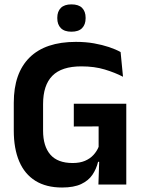

<svg xmlns="http://www.w3.org/2000/svg" viewBox="-20 -844 654 878"><path d="M264 13.5Q191 13.5 141.8 -17.2Q92.5 -48 67.8 -106.2Q43 -164.5 43 -247V-374Q43 -509.5 115.2 -581Q187.5 -652.5 327 -652.5Q372 -652.5 409.8 -645.8Q447.5 -639 478.2 -628.8Q509 -618.5 531.5 -606L542.5 -493Q506 -512 459 -526.2Q412 -540.5 352 -540.5Q262 -540.5 219.5 -497.5Q177 -454.5 177 -368V-246.5Q177 -175.5 210.2 -137Q243.5 -98.5 312.5 -98.5Q345 -98.5 368.5 -108.5Q392 -118.5 407.5 -135.5Q423 -152.5 431 -172.5V-306.5L449 -266L317.5 -265.5V-369.5H557.5V-103.5L428.5 -104Q420.5 -71 402.5 -44.5Q384.5 -18 351 -2.2Q317.5 13.5 264 13.5ZM434.5 -131.5H557.5V0H430ZM306.5 -699Q274.5 -699 258.2 -715.5Q242 -732 242 -760.5V-763Q242 -791.5 258.2 -807.8Q274.5 -824 306.5 -824Q339.5 -824 355.5 -807.8Q371.5 -791.5 371.5 -763V-760.5Q371.5 -732 355.5 -715.5Q339.5 -699 306.5 -699Z"/></svg>

Font: Anek Latin SemiBold
Style: Regular
Weight: 600
Designer: Yesha Goshar
Foundry: Ek Type
Version: Version 1.003